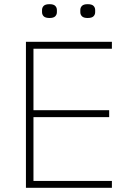

<svg xmlns="http://www.w3.org/2000/svg" viewBox="-20 -898 640 918"><path d="M104 0V-698H515V-665H140V-371H502V-338H140V-33H515V0ZM217 -812Q197 -812 189 -820Q181 -828 181 -840V-850Q181 -862 189 -870Q197 -878 217 -878Q236 -878 244 -870Q252 -862 252 -850V-840Q252 -828 244 -820Q236 -812 217 -812ZM399 -812Q380 -812 372 -820Q364 -828 364 -840V-850Q364 -862 372 -870Q380 -878 399 -878Q419 -878 427 -870Q435 -862 435 -850V-840Q435 -828 427 -820Q419 -812 399 -812Z"/></svg>

Font: IBM Plex Mono ExtraLight
Style: Regular
Weight: 200
Monospace: yes
Designer: Mike Abbink, Paul van der Laan, Pieter van Rosmalen
Foundry: Bold Monday
Version: Version 2.3